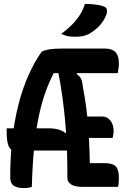

<svg xmlns="http://www.w3.org/2000/svg" viewBox="-20 -951 640 977"><path d="M142 0Q136 2 129.5 3.5Q123 5 115.5 5.5Q108 6 100 6Q67 6 49.5 -6.5Q32 -19 32 -48Q32 -151 42.5 -243.5Q53 -336 73.5 -417Q94 -498 124 -566Q154 -634 192 -688Q204 -694 219 -697.5Q234 -701 255.5 -702.5Q277 -704 306 -704H512Q551 -704 568 -685.5Q585 -667 585 -629Q585 -617 583 -602.5Q581 -588 579 -579H224L268 -606Q239 -555 216.5 -496Q194 -437 178.5 -364.5Q163 -292 154 -202.5Q145 -113 142 0ZM271 -609 380 -601 370 -574Q386 -564 392.5 -550Q399 -536 403 -501Q411 -459 417 -416.5Q423 -374 427 -328.5Q431 -283 433.5 -231.5Q436 -180 437 -121H510Q553 -121 569 -104.5Q585 -88 585 -46Q585 -33 584 -20.5Q583 -8 580 0H398Q376 0 359 -5Q342 -10 332.5 -20.5Q323 -31 323 -44Q323 -111 321 -179.5Q319 -248 313 -318.5Q307 -389 297 -462Q287 -535 271 -609ZM14 -298H229Q255 -298 277 -292Q299 -286 312 -274L343 -288V-185H53Q33 -185 23.5 -208.5Q14 -232 14 -278ZM383 -358H501Q525 -358 541.5 -338Q558 -318 558 -285Q558 -275 556.5 -265.5Q555 -256 553 -249H383ZM412 -931Q434 -931 450.5 -929.5Q467 -928 481.5 -925.5Q496 -923 508 -918Q521 -914 523.5 -903Q526 -892 522 -878Q516 -862 507 -847.5Q498 -833 487 -821Q476 -809 462 -798Q448 -787 432 -778Q416 -770 400.5 -767Q385 -764 363 -764Q351 -764 338.5 -765Q326 -766 315 -769.5Q304 -773 291 -778Q322 -801 345.5 -824.5Q369 -848 386 -874.5Q403 -901 412 -931Z"/></svg>

Font: Recursive Monospace Casual SemiBold
Style: Regular
Weight: 600
Version: Version 1.047